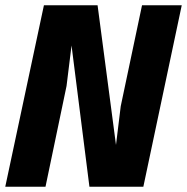

<svg xmlns="http://www.w3.org/2000/svg" viewBox="-31 -710 711 730"><path d="M660 -690 514 0H309L241 -537L222 -383L142 0H-11L136 -690H340L410 -159L428 -306L509 -690Z"/></svg>

Font: Decalotype ExtraBold Italic
Style: Regular
Weight: 800
Italic angle: -12°
Designer: Alfredo Marco Pradil
Foundry: Alfredo Marco Pradil
Version: Version 1.0